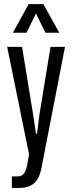

<svg xmlns="http://www.w3.org/2000/svg" viewBox="-20 -752 352 939"><path d="M38.1 167V110.8H65.9Q86.9 110.8 97.7 95.9Q108.4 81.1 113.8 49.8L122.1 2.9L15.1 -522.9H87.9L142.1 -190.9L155.8 -98.1H161.1L172.9 -191.9L227.1 -522.9H297.9L183.1 67.9Q172.9 121.6 146.5 144.3Q120.1 167 75.2 167ZM43 -591.8 120.1 -731.9H191.9L270 -591.8H202.1L155.8 -686L109.9 -591.8Z"/></svg>

Font: Lumene Sans Condensed
Style: Regular
Weight: 400
Width: 3
Designer: Deni Anggara
Version: Version 1.003;Glyphs 3.1.2 (3151)